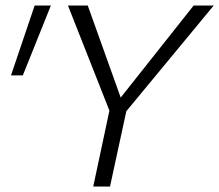

<svg xmlns="http://www.w3.org/2000/svg" viewBox="-20 -678 797 698"><path d="M423 -254 394 -292 684 -658H757ZM319 0 381 -291H443L380 0ZM386 -255 227 -658H299L430 -292ZM63 -404H20L106 -658H165Z"/></svg>

Font: Ysabeau Infant Light
Style: Italic
Weight: 300
Italic angle: -12°
Designer: Christian Thalmann (Catharsis Fonts)
Version: Version 2.001;gftools[0.9.30]; featfreeze: ss01,ss02,lnum